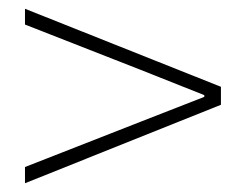

<svg xmlns="http://www.w3.org/2000/svg" viewBox="-20 -584 561 438"><path d="M37 -166V-203L300 -306L446 -363V-367L300 -425L37 -528V-564L484 -386V-345Z"/></svg>

Font: Noto Sans TC
Style: Regular
Weight: 100
Designer: Ryoko NISHIZUKA 西塚涼子 (kana, bopomofo & ideographs); Paul D. Hunt (Latin, Greek & Cyrillic); Sandoll Communications 산돌커뮤니
Foundry: Adobe
Version: Version 2.004;hotconv 1.0.118;makeotfexe 2.5.65603